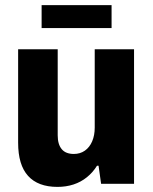

<svg xmlns="http://www.w3.org/2000/svg" viewBox="-20 -720 600 752"><path d="M205 12Q129 12 90 -31Q51 -74 51 -161V-527H206V-190Q206 -172 210 -158.5Q214 -145 222 -135.5Q230 -126 242 -121.5Q254 -117 269 -117Q294 -117 312.5 -130Q331 -143 341 -166.5Q351 -190 351 -220V-527H505V0H376L366 -71H360Q344 -45 320.5 -26Q297 -7 268 2.5Q239 12 205 12ZM143 -610V-700H417V-610Z"/></svg>

Font: Archivo SemiCondensed ExtraBold
Style: Regular
Weight: 800
Width: 4
Designer: Hector Gatti
Foundry: Omnibus-Type
Version: Version 2.001